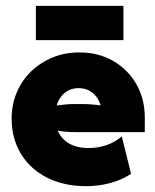

<svg xmlns="http://www.w3.org/2000/svg" viewBox="-20 -627 535 661"><path d="M275.7 13.9Q218.8 13.9 171.9 -2.8Q125 -19.4 91 -50.3Q56.9 -81.2 38.5 -124Q20.1 -166.7 20.1 -218.1Q20.1 -267.4 37.8 -309Q55.6 -350.7 87.2 -381.2Q118.8 -411.8 161.1 -429.2Q203.5 -446.5 253.5 -446.5Q318.8 -446.5 369.4 -417.4Q420.1 -388.2 449.3 -337.5Q478.5 -286.8 478.5 -222.2V-172.2H237.5Q224.3 -172.2 209.4 -173.3Q194.4 -174.3 178.5 -177.1Q187.5 -157.6 202.1 -144.4Q216.7 -131.2 237.5 -124.3Q258.3 -117.4 284.7 -117.4Q318.8 -117.4 348.6 -128.1Q378.5 -138.9 399.3 -157.6L431.2 -28.5Q400.7 -8.3 360.8 2.8Q320.8 13.9 275.7 13.9ZM175 -263.9Q190.3 -266 205.6 -267.4Q220.8 -268.8 233.3 -268.8H266.7Q279.9 -268.8 296.5 -267.4Q313.2 -266 326.4 -263.9Q320.8 -283.3 309.7 -296.5Q298.6 -309.7 283.7 -316.7Q268.8 -323.6 250.7 -323.6Q232.6 -323.6 217.7 -316.7Q202.8 -309.7 192 -296.5Q181.2 -283.3 175 -263.9ZM103.5 -488.9V-606.9H404.9V-488.9Z"/></svg>

Font: Afacad Flux Black
Style: Regular
Weight: 900
Designer: Kristian Moeller
Foundry: Dicotype
Version: Version 1.100